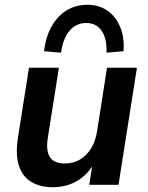

<svg xmlns="http://www.w3.org/2000/svg" viewBox="-20 -772 619 802"><path d="M200 10Q148 10 111 -12Q74 -34 59 -80Q44 -126 55 -197L101 -489H226L180 -198Q174 -162 179.5 -137.5Q185 -113 203 -101Q221 -89 250 -89Q287 -89 315 -106Q343 -123 361.5 -154Q380 -185 386 -227L427 -489H552L475 0H353L368 -99H377Q352 -47 306 -18.5Q260 10 200 10ZM235 -552 164 -558Q171 -618 195.5 -661.5Q220 -705 258 -728.5Q296 -752 345 -752Q393 -752 428 -728Q463 -704 481.5 -660.5Q500 -617 496 -558L425 -552Q427 -611 404.5 -643.5Q382 -676 340 -676Q298 -676 270.5 -643.5Q243 -611 235 -552Z"/></svg>

Font: Nunito Sans 12pt ExtraLight 12pt
Style: Bold Italic
Weight: 700
Italic angle: -9°
Version: Version 3.101;gftools[0.9.27]